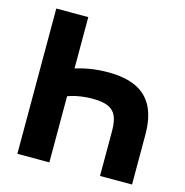

<svg xmlns="http://www.w3.org/2000/svg" viewBox="-105 -803 867 900"><g transform="rotate(15 329.0 -352.5)"><path d="M459.5 0V-218.3Q459.5 -263.1 447.9 -289.8Q436.2 -316.5 408.8 -328.6Q381.5 -340.7 334.5 -340.7Q297.2 -340.7 263.3 -334.5Q229.4 -328.4 196.5 -314.1V-449.9Q235.6 -464.1 279.8 -471.8Q324.1 -479.4 371.5 -479.4Q454.1 -479.4 508.1 -453.7Q562.1 -428 588.5 -375.2Q614.9 -322.3 614.9 -240.8V0ZM58.4 0V-705H213.7V0Z"/></g></svg>

Font: TikTok Sans Light
Style: Regular
Weight: 300
Version: Version 4.000